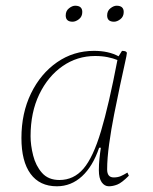

<svg xmlns="http://www.w3.org/2000/svg" viewBox="-20 -640 536 672"><path d="M179 12Q119 12 87 -31.5Q55 -75 55 -157Q55 -244 88.5 -313Q122 -382 179.5 -422Q237 -462 309 -462Q360 -462 395 -443L407 -462Q424 -462 424 -454Q424 -449 417 -418Q410 -387 400 -340Q390 -293 379.5 -240Q369 -187 362 -136Q355 -85 355 -47Q355 -19 378 -19Q392 -19 402.5 -23.5Q413 -28 426 -36L431 -25Q406 0 390.5 6Q375 12 361 12Q346 12 336 -2Q326 -16 326 -44Q326 -64 328 -84Q330 -104 333 -123H327Q305 -58 267 -23Q229 12 179 12ZM87 -163Q87 -132 96 -96Q105 -60 127 -35Q149 -10 188 -10Q238 -10 272 -49.5Q306 -89 333.5 -181Q361 -273 391 -430Q376 -436 356.5 -440Q337 -444 313 -444Q250 -444 199 -408.5Q148 -373 117.5 -310Q87 -247 87 -163ZM379 -564Q355 -564 355 -586Q355 -602 366.5 -611Q378 -620 388 -620Q413 -620 413 -598Q413 -582 401.5 -573Q390 -564 379 -564ZM234 -564Q210 -564 210 -586Q210 -602 221.5 -611Q233 -620 243 -620Q268 -620 268 -598Q268 -582 256.5 -573Q245 -564 234 -564Z"/></svg>

Font: Petrona Thin
Style: Italic
Weight: 100
Italic angle: -9°
Designer: Ringo R. Seeber
Foundry: Ringo R. Seeber
Version: Version 2.001; ttfautohint (v1.8.3)